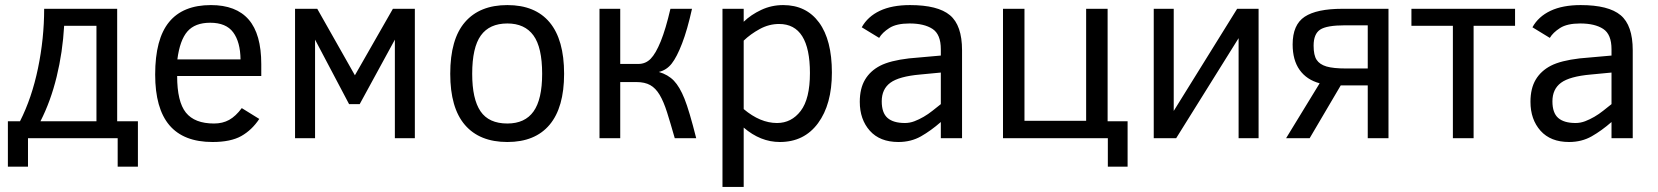

<svg xmlns="http://www.w3.org/2000/svg" viewBox="-20 -547 6562 760"><path d="M11.2 112.8V-66.9H59.1Q106 -159.2 130.4 -276.9Q154.8 -394.5 154.8 -512.2H443.8V-66.9H525.9V112.8H445.8V0H90.8V112.8ZM361.8 -444.8H233.9Q228 -340.3 204.3 -243.4Q180.7 -146.5 140.1 -66.9H361.8Z M681.2 -246.1Q681.2 -144.5 715.8 -101.3Q750.5 -58.1 827.1 -58.1Q861.3 -58.1 887.2 -72.5Q913.1 -86.9 937 -119.1L1006.3 -76.2Q977.1 -32.2 935.1 -8.5Q893.1 15.1 821.3 15.1Q707 15.1 650.6 -51.3Q594.2 -117.7 594.2 -252Q594.2 -392.6 649.2 -459.7Q704.1 -526.9 814.9 -526.9Q914.6 -526.9 964.4 -469.5Q1014.2 -412.1 1014.2 -293V-246.1ZM932.1 -312Q931.2 -380.9 903.1 -418.9Q875 -457 812 -457Q752 -457 721.9 -422.6Q691.9 -388.2 682.1 -312Z M1622.1 0H1543V-390.1L1403.8 -134.8H1361.8L1227.1 -390.1V0H1147.9V-512.2H1235.8L1384.8 -249L1535.2 -512.2H1622.1Z M2212.9 -254.9Q2212.9 -121.6 2155.5 -53.2Q2098.1 15.1 1988.3 15.1Q1878.4 15.1 1820.3 -52.5Q1762.2 -120.1 1762.2 -254.9Q1762.2 -392.1 1820.6 -459.5Q1878.9 -526.9 1988.3 -526.9Q2098.6 -526.9 2155.8 -458.3Q2212.9 -389.6 2212.9 -254.9ZM2126 -254.9Q2126 -359.4 2091.6 -406.7Q2057.1 -454.1 1988.3 -454.1Q1917.5 -454.1 1883.3 -406.5Q1849.1 -358.9 1849.1 -254.9Q1849.1 -154.8 1882.1 -106.4Q1915 -58.1 1988.3 -58.1Q2058.1 -58.1 2092 -106Q2126 -153.8 2126 -254.9Z M2435.1 -512.2V-293.9H2506.8Q2535.6 -293.9 2555.7 -314.5Q2575.7 -335 2595.5 -383.5Q2615.2 -432.1 2633.8 -512.2H2719.2Q2700.7 -428.7 2679.9 -375Q2659.2 -321.3 2638.9 -295.4Q2618.7 -269.5 2587.9 -262.2Q2624.5 -251.5 2647.5 -227.5Q2670.4 -203.6 2689.5 -156Q2708.5 -108.4 2735.8 0H2650.9Q2633.8 -60.1 2620.4 -102.5Q2606.9 -145 2591.1 -171.6Q2575.2 -198.2 2553.7 -210.2Q2532.2 -222.2 2499 -222.2H2435.1V0H2353V-512.2Z M3272.9 -259.8Q3272.9 -133.8 3218 -59.3Q3163.1 15.1 3066.9 15.1Q2990.2 15.1 2923.8 -42V192.9H2839.8V-512.2H2923.8V-460.9Q2952.6 -488.8 2993.2 -507.8Q3033.7 -526.9 3080.1 -526.9Q3171.4 -526.9 3222.2 -457.8Q3272.9 -388.7 3272.9 -259.8ZM3186 -257.8Q3186 -452.1 3064 -452.1Q3023.9 -452.1 2987.3 -432.1Q2950.7 -412.1 2923.8 -386.2V-115.2Q2989.3 -60.1 3055.7 -60.1Q3112.8 -60.1 3149.4 -107.9Q3186 -155.8 3186 -257.8Z M3704.1 0V-64Q3665 -29.8 3625.5 -7.3Q3585.9 15.1 3536.1 15.1Q3462.9 15.1 3423.1 -29.5Q3383.3 -74.2 3383.3 -144Q3383.3 -196.8 3404.1 -231.7Q3424.8 -266.6 3464.1 -286.9Q3503.4 -307.1 3578.1 -315.9L3704.1 -327.1V-352.1Q3704.1 -411.1 3671.1 -432.6Q3638.2 -454.1 3580.1 -454.1Q3528.3 -454.1 3500.2 -436Q3472.2 -418 3460 -397L3391.1 -439Q3414.6 -481.4 3462.6 -504.2Q3510.7 -526.9 3582 -526.9Q3692.4 -526.9 3740.2 -486.8Q3788.1 -446.8 3788.1 -348.1V0ZM3704.1 -259.8 3622.1 -252Q3538.6 -244.6 3504.4 -219.5Q3470.2 -194.3 3470.2 -146Q3470.2 -100.1 3493.2 -80.1Q3516.1 -60.1 3562 -60.1Q3581.1 -60.1 3599.6 -67.1Q3618.2 -74.2 3636.2 -84.7Q3654.3 -95.2 3671.1 -108.6Q3688 -122.1 3704.1 -134.8Z M3950.2 0V-512.2H4035.2V-68.8H4279.3V-512.2H4364.3V-66.9H4443.4V112.8H4365.2V0Z M4635.7 0H4546.9V-512.2H4626V-107.9L4877 -512.2H4961.9V0H4882.8V-396Z M5070.8 0 5203.6 -217.3Q5151.9 -231.4 5124.3 -270.3Q5096.7 -309.1 5096.7 -371.1Q5096.7 -449.2 5144.3 -480.7Q5191.9 -512.2 5293.9 -512.2H5476.1V0H5394V-209H5287.1L5164.1 0ZM5179.7 -366.2Q5179.7 -328.1 5191.7 -310.1Q5203.6 -292 5230.5 -283.9Q5257.3 -275.9 5309.1 -275.9H5394V-446.8H5303.7Q5231.4 -446.8 5205.6 -429.7Q5179.7 -412.6 5179.7 -366.2Z M5977.1 -444.8H5813V0H5731V-444.8H5566.9V-512.2H5977.1Z M6358.9 0V-64Q6319.8 -29.8 6280.3 -7.3Q6240.7 15.1 6190.9 15.1Q6117.7 15.1 6077.9 -29.5Q6038.1 -74.2 6038.1 -144Q6038.1 -196.8 6058.8 -231.7Q6079.6 -266.6 6118.9 -286.9Q6158.2 -307.1 6232.9 -315.9L6358.9 -327.1V-352.1Q6358.9 -411.1 6325.9 -432.6Q6293 -454.1 6234.9 -454.1Q6183.1 -454.1 6155 -436Q6127 -418 6114.7 -397L6045.9 -439Q6069.3 -481.4 6117.4 -504.2Q6165.5 -526.9 6236.8 -526.9Q6347.2 -526.9 6395 -486.8Q6442.9 -446.8 6442.9 -348.1V0ZM6358.9 -259.8 6276.9 -252Q6193.4 -244.6 6159.2 -219.5Q6125 -194.3 6125 -146Q6125 -100.1 6147.9 -80.1Q6170.9 -60.1 6216.8 -60.1Q6235.8 -60.1 6254.4 -67.1Q6272.9 -74.2 6291 -84.7Q6309.1 -95.2 6325.9 -108.6Q6342.8 -122.1 6358.9 -134.8Z"/></svg>

Font: ClearSansRegular
Style: Regular
Weight: 400
Foundry: Intel Corporation
Version: Version 1.00